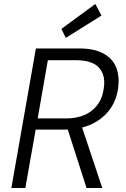

<svg xmlns="http://www.w3.org/2000/svg" viewBox="-20 -943 633 963"><path d="M37 0 160 -700H376Q454 -700 500 -674Q546 -648 563 -604Q580 -560 573 -506Q566 -444 532.5 -396.5Q499 -349 441 -321Q383 -293 300 -293H159L107 0ZM414 0 313 -315H388L493 0ZM169 -349H309Q394 -349 443.5 -390.5Q493 -432 501 -504Q510 -566 476.5 -603.5Q443 -641 360 -641H220ZM310 -753 288 -798 458 -923 489 -865Z"/></svg>

Font: DM Sans 11pt Light
Style: Italic
Weight: 300
Italic angle: -10°
Version: Version 4.004;gftools[0.9.30]